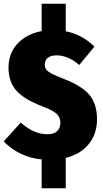

<svg xmlns="http://www.w3.org/2000/svg" viewBox="-25 -853 555 1037"><path d="M330 0V164H200V8Q81 -3 -5 -89L87 -191Q158 -128 230 -128Q267 -128 284 -145Q301 -162 301 -190Q301 -219 281 -238Q261 -257 208 -277Q103 -317 62 -365Q21 -413 21 -487Q21 -566 70 -618Q119 -670 200 -685V-833H330V-684Q419 -667 485 -601L403 -502Q343 -554 280 -554Q249 -554 233 -540.5Q217 -527 217 -504Q217 -487 226 -476Q235 -465 256.5 -454Q278 -443 322 -426Q417 -389 458 -340.5Q499 -292 499 -208Q499 -130 454.5 -75Q410 -20 330 0Z"/></svg>

Font: Fira Sans Condensed Black
Style: Regular
Weight: 900
Width: 3
Designer: Carrois Corporate & Edenspiekermann AG
Foundry: Carrois Corporate GbR & Edenspiekermann AG
Version: Version 4.203